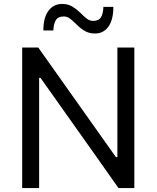

<svg xmlns="http://www.w3.org/2000/svg" viewBox="-20 -954 794 974"><path d="M92.5 0V-713H174Q238 -623 297 -539.5Q356 -456 413.5 -375L568 -157H575.5V-713H661.5V0H581Q528 -75 470 -157.5Q411.5 -240 341 -339.5L185.5 -559H178.5V0ZM462 -784Q432 -784 410 -797Q388 -810 371 -827.5Q353.5 -844.5 337.8 -857.5Q322 -870.5 304 -870.5Q275 -870.5 263.5 -852Q252 -833.5 250.5 -799.5H200Q200 -864.5 225.8 -899.2Q251.5 -934 295.5 -934Q325 -934 346.5 -921Q368 -908 385.5 -891Q402.5 -874 418.2 -861Q434 -848 452.5 -848Q481 -848 492.2 -866.5Q503.5 -885 504.5 -919H555Q555 -853.5 530 -818.8Q505 -784 462 -784Z"/></svg>

Font: Heraclito
Style: Regular
Weight: 400
Designer: Kostas Bartsokas (font) & Cristiano Sobral (main changes)
Foundry: Kostas Bartsokas (font) & Cristiano Sobral (main changes)
Version: Version 1.00;July 8, 2020;FontCreator 13.0.0.2655 64-bit